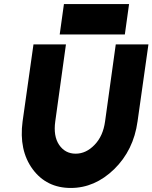

<svg xmlns="http://www.w3.org/2000/svg" viewBox="-20 -920 756 952"><path d="M276 -749H599L620 -900H297ZM146 -700 92 -318Q73 -175 142 -81Q211 12 331 12Q450 12 546 -81Q594 -128 623 -187Q652 -246 662 -318L716 -700H554L501 -318Q491 -245 449 -202Q407 -158 355 -158Q303 -158 273 -202Q244 -245 254 -318L307 -700Z"/></svg>

Font: Unageo
Style: Black-Italic
Weight: 900
Designer: Richard Sepsi
Foundry: Richard Sepsi
Version: Version 2.000